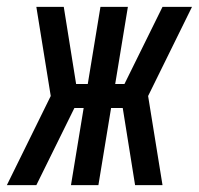

<svg xmlns="http://www.w3.org/2000/svg" viewBox="-53 -540 580 560"><path d="M-33 0 95 -260 53 -520H133L169 -295H203L240 -520H320L283 -295H310L421 -520H507L379 -260L421 0H341L305 -225H271L234 0H154L191 -225H164L53 0Z"/></svg>

Font: Iosevka Term Curly Md Obl
Style: Regular
Weight: 500
Italic angle: -9°
Designer: Belleve Invis
Foundry: Belleve Invis
Version: Version 32.3.0